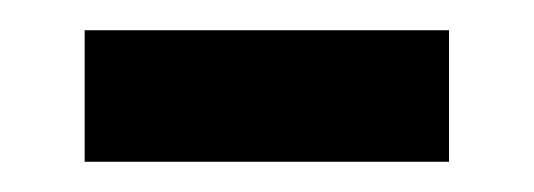

<svg xmlns="http://www.w3.org/2000/svg" viewBox="-20 -367 353 127"><path d="M36 -260H277V-347H36Z"/></svg>

Font: Noto Sans Tamil Condensed Medium
Style: Regular
Weight: 500
Width: 3
Designer: Jelle Bosma - Monotype Design Team
Foundry: Monotype Imaging Inc.
Version: Version 2.004